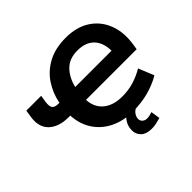

<svg xmlns="http://www.w3.org/2000/svg" viewBox="-207 -959 1399 1399"><g transform="rotate(-45 492.5 -259.5)"><path d="M603 11Q506 11 430 -26Q354 -63 309 -131Q264 -199 259 -291H243Q141 -291 87.5 -343Q34 -395 50 -491L58 -543H211L203 -492Q196 -446 209.5 -429.5Q223 -413 259 -413H269Q285 -497 331 -566Q377 -635 453 -675.5Q529 -716 637 -716Q749 -716 825.5 -665.5Q902 -615 934.5 -527.5Q967 -440 949 -329L943 -291H421Q425 -211 479.5 -166Q534 -121 626 -121Q690 -121 745.5 -138Q801 -155 851 -185L900 -65Q841 -30 767 -9.5Q693 11 603 11ZM631 -590Q547 -590 498.5 -540.5Q450 -491 432 -413H806Q805 -497 760 -543.5Q715 -590 631 -590ZM611 197Q557 197 528.5 170.5Q500 144 500 100Q500 51 533 12Q566 -27 616 -45L654 0Q620 13 605.5 34Q591 55 591 75Q591 95 605 107.5Q619 120 641 120Q655 120 667.5 117Q680 114 695 109L706 180Q679 188 657.5 192.5Q636 197 611 197Z"/></g></svg>

Font: Nunito Sans ExtraBold
Style: Italic
Weight: 800
Italic angle: -9°
Designer: Vernon Adams
Foundry: Vernon Adams
Version: Version 3.006; ttfautohint (v1.8.3)